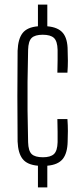

<svg xmlns="http://www.w3.org/2000/svg" viewBox="-20 -820 361 840"><path d="M146 0V-95Q99 -99 79 -124.5Q59 -150 57 -201Q56 -294 56 -399Q56 -504 57 -598Q59 -650 79 -675.5Q99 -701 146 -705V-800H187V-705Q234 -701 255 -676Q276 -651 276 -599Q277 -579 277 -554Q277 -529 275 -502H231Q232 -530 232 -556Q232 -582 232 -602Q231 -640 216 -654Q201 -668 167 -668Q133 -668 118.5 -654Q104 -640 103 -602Q101 -525 100.5 -462.5Q100 -400 100.5 -337.5Q101 -275 103 -198Q104 -160 118.5 -146Q133 -132 168 -132Q201 -132 216 -146Q231 -160 232 -198Q232 -219 232 -244Q232 -269 231 -299H275Q277 -272 277 -247Q277 -222 276 -201Q275 -150 254.5 -124.5Q234 -99 187 -95V0Z"/></svg>

Font: Big Shoulders Display Light
Style: Regular
Weight: 300
Designer: Patric King
Foundry: XO Type Co
Version: Version 1.000; ttfautohint (v1.8.2)